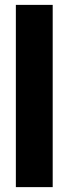

<svg xmlns="http://www.w3.org/2000/svg" viewBox="-20 -767 281 787"><path d="M45 -747H196V0H45Z"/></svg>

Font: Khand Variable Light
Style: Regular
Weight: 300
Designer: Satya Rajpurohit
Foundry: Indian Type Foundry
Version: Version 3.000